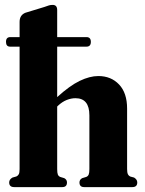

<svg xmlns="http://www.w3.org/2000/svg" viewBox="-20 -764 592 784"><path d="M4.5 -593Q4.5 -612.5 22 -612.5H60V-674.5Q60 -702.5 84 -712L161 -735.5Q173 -740 180 -742Q187 -744 195 -744Q213.5 -744 213.5 -723V-612.5H333Q351 -612.5 351 -593Q351 -573.5 333 -573.5H213.5V-367.5Q264.5 -414 305.5 -433.8Q346.5 -453.5 381.5 -453.5Q433.5 -453.5 466.2 -419Q499 -384.5 499 -320.5V-74Q499 -59.5 502.2 -52.8Q505.5 -46 512.5 -43L527.5 -39Q540.5 -31 540.5 -19Q540.5 0 520.5 0H323.5Q304.5 0 304.5 -19Q304.5 -30.5 315.5 -36.5L332 -41.5Q339.5 -44.5 342.2 -51.5Q345 -58.5 345 -74V-293Q345 -363 288 -363Q271 -363 252.5 -355.8Q234 -348.5 216.5 -332L213.5 -329V-73.5Q213.5 -58 216.2 -51.2Q219 -44.5 226 -41.5L242.5 -36.5Q253.5 -30.5 253.5 -19Q253.5 0 234.5 0H38Q17.5 0 17.5 -19Q17.5 -31.5 31 -39L47 -43.5Q53.5 -46.5 56.8 -52.8Q60 -59 60 -73.5V-573.5H21.5Q4.5 -573.5 4.5 -593Z"/></svg>

Font: Fraunces 144pt S050
Style: Bold
Weight: 700
Version: Version 1.000; ttfautohint (v1.8.3)